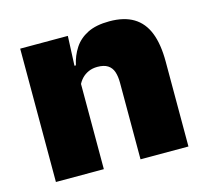

<svg xmlns="http://www.w3.org/2000/svg" viewBox="-80 -595 738 685"><g transform="rotate(-15 289.0 -252.0)"><path d="M358.5 0V-283Q358.5 -306.5 352.8 -323.5Q347 -340.5 333 -349.5Q319 -358.5 295 -358.5Q276.5 -358.5 262 -352Q247.5 -345.5 237.2 -334.8Q227 -324 221 -310.5L194 -383.5H222.5Q230 -418 247.8 -445.2Q265.5 -472.5 297.2 -488.5Q329 -504.5 378.5 -504.5Q432.5 -504.5 467.2 -483.5Q502 -462.5 518.8 -420.2Q535.5 -378 535.5 -313.5V0ZM46 0V-492.5H222L216.5 -366L223 -348V0Z"/></g></svg>

Font: Anek Gujarati Medium ExtraBold
Style: Regular
Weight: 800
Version: Version 1.003